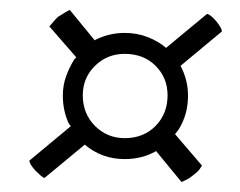

<svg xmlns="http://www.w3.org/2000/svg" viewBox="-20 -653 482 385"><path d="M69 -296Q65 -298 61 -301.5Q57 -305 51 -311Q39 -324 39 -331L122 -400L118 -405Q106 -431 106 -461Q106 -482 112.5 -500Q119 -518 129 -534L133 -538L79 -600Q81 -602 85 -607Q89 -612 96 -619Q104 -624 110.5 -628Q117 -632 120 -633L170 -572L171 -573Q199 -587 230 -587Q255 -587 276.5 -578.5Q298 -570 313 -557L395 -625Q401 -625 414 -610Q425 -596 425 -590L342 -521Q357 -493 357 -461Q357 -423 338 -393L331 -384L385 -321Q384 -319 380.5 -314Q377 -309 369 -303Q361 -296 354.5 -293Q348 -290 344 -288L293 -350Q265 -334 230 -334Q184 -334 150 -363ZM230 -376Q268 -376 292 -400.5Q316 -425 316 -462Q316 -497 292 -521Q268 -545 230 -545Q195 -545 170.5 -521Q146 -497 146 -462Q146 -425 170.5 -400.5Q195 -376 230 -376Z"/></svg>

Font: Carattere
Style: Regular
Weight: 400
Designer: Robert E. Leuschke
Foundry: Robert E. Leuschke
Version: Version 1.010; ttfautohint (v1.8.3)